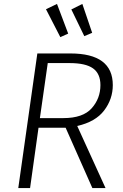

<svg xmlns="http://www.w3.org/2000/svg" viewBox="-20 -957 627 977"><path d="M373 -316 517 0H450L314 -307H176L133 0H73L170 -685H338Q554 -685 554 -524Q554 -453 510 -395Q466 -337 373 -316ZM302 -356Q402 -356 446.5 -406Q491 -456 491 -524Q491 -582 453.5 -609Q416 -636 334 -636H223L183 -356ZM327 -786 287 -768 214 -910 270 -937ZM449 -790 409 -773 343 -909 399 -937Z"/></svg>

Font: FiraGO Light
Style: Italic
Weight: 300
Italic angle: -8°
Designer: bBox Type GmbH
Foundry: bBox Type GmbH
Version: Version 1.001